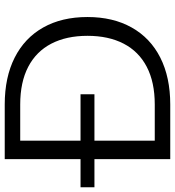

<svg xmlns="http://www.w3.org/2000/svg" viewBox="-14 -756 740 812"><g transform="rotate(-90 356.0 -350.0)"><path d="M89.1 -700H320.2Q435.2 -700 518.4 -657.9Q601.5 -615.8 645.7 -537.3Q690 -458.8 690 -350Q690 -242 645.7 -163.1Q601.5 -84.2 518.4 -42.1Q435.2 0 320.2 0H89.1ZM610.5 -350Q610.5 -438.8 577.5 -502.7Q544.4 -566.7 479.5 -600.6Q414.5 -634.5 320.2 -634.5H167.1V-65.5H320.2Q414.5 -65.5 479.5 -99.4Q544.4 -133.3 577.5 -197.3Q610.5 -261.2 610.5 -350ZM-30.1 -379.4H363.2V-320.6H-30.1Z"/></g></svg>

Font: AF Albert Sans Medium
Style: Regular
Weight: 500
Designer: Andreas Rasmussen
Foundry: a.Foundry
Version: Version 1.300;Glyphs 3.2 (3231)